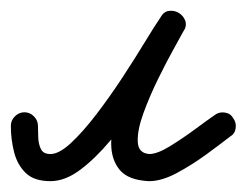

<svg xmlns="http://www.w3.org/2000/svg" viewBox="-45 -309 455 354"><path d="M-25 -77Q-25 -87 -17.5 -94.5Q-10 -102 0 -102Q10 -102 17.5 -94.5Q25 -87 25 -77Q25 -68 25.5 -55.5Q26 -43 30.5 -34Q35 -25 48 -25Q64 -25 86 -45.5Q108 -66 132.5 -98Q157 -130 180 -165Q203 -200 221.5 -230.5Q240 -261 251 -277Q257 -288 267 -289Q277 -290 285 -285Q293 -280 296.5 -271Q300 -262 293 -251Q290 -245 276.5 -221Q263 -197 247 -164.5Q231 -132 219.5 -100.5Q208 -69 209 -47.5Q210 -26 231 -25Q231 -25 231 -25Q230 -25 230 -25Q245 -25 268.5 -39.5Q292 -54 315 -71Q338 -88 351 -97Q351 -97 351 -97Q351 -97 351 -97Q359 -103 369.5 -101.5Q380 -100 385 -91Q391 -83 389.5 -72.5Q388 -62 379 -57Q361 -43 335 -24Q309 -5 281 10Q253 25 230 25Q230 25 229 25Q229 25 229 25Q191 23 175.5 4Q160 -15 160 -44.5Q160 -74 171 -108.5Q182 -143 197.5 -176.5Q213 -210 227.5 -236.5Q242 -263 251 -277Q257 -287 267 -288.5Q277 -290 285 -285Q293 -280 296.5 -270.5Q300 -261 293 -251Q279 -228 258.5 -194Q238 -160 212.5 -122Q187 -84 159 -50.5Q131 -17 103 4Q75 25 48 25Q18 25 2.5 10Q-13 -5 -19 -28.5Q-25 -52 -25 -77Q-25 -77 -25 -77Q-25 -77 -25 -77Z"/></svg>

Font: FRB American Cursive Semibold
Style: Italic
Weight: 600
Italic angle: -25°
Version: Version 2.0;Modular Font Editor K font №1